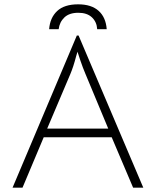

<svg xmlns="http://www.w3.org/2000/svg" viewBox="-20 -868 720 887"><path d="M335 -704H343L642 -1H595L496 -234H182L84 -1H38ZM375 -526Q363 -554 351.5 -588Q340 -622 338 -629L332 -609Q319 -559 305 -526L198 -274H480ZM473 -733H429Q427 -767 404.5 -788Q382 -809 342 -809Q300 -809 277.5 -787.5Q255 -766 251 -733H207Q211 -786 244 -817Q277 -848 341 -848Q402 -848 435.5 -818Q469 -788 473 -733Z"/></svg>

Font: Bellota Text Light
Style: Regular
Weight: 300
Designer: Kemie Guaida
Foundry: Kemie Guaida
Version: Version 4.001